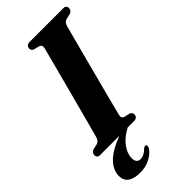

<svg xmlns="http://www.w3.org/2000/svg" viewBox="-294 -758 1035 1035"><g transform="rotate(-45 224.0 -240.0)"><path d="M239.5 -80.5Q234 -58.5 253.5 -52.5L284 -46Q300.5 -38.5 300.5 -25.5Q300.5 0 272 0H225Q175 26.5 149 62Q123 97.5 123 131.5Q122.5 170 154.5 170Q168 170 181.2 163Q194.5 156 205.5 144.5Q217 134 225 137Q229.5 138.5 230.5 145Q231.5 151.5 224.5 162.5Q208 186.5 175.5 203.5Q143 220.5 101.5 220.5Q6 220.5 6 150Q6.5 108.5 41.8 70.5Q77 32.5 161 0H16Q2.5 0 -2.8 -6Q-8 -12 -8 -21.5Q-8 -31 -2.5 -37.5Q3 -44 11 -47L41.5 -53.5Q51.5 -56.5 57.8 -63.2Q64 -70 68.5 -84.5Q73.5 -103 84.5 -144Q95.5 -185 110 -239.2Q124.5 -293.5 140 -352Q155.5 -410.5 169.8 -464.5Q184 -518.5 194.8 -559.8Q205.5 -601 210.5 -619.5Q215 -641.5 195.5 -647.5L166 -654.5Q150 -661 150 -675Q150.5 -700 178.5 -700H433Q446.5 -700 451.5 -694Q456.5 -688 456.5 -679Q456.5 -660.5 437 -653.5L405 -646Q395.5 -643 389.8 -636.8Q384 -630.5 379.5 -615.5Q374.5 -597.5 363.8 -556.2Q353 -515 338.5 -460.8Q324 -406.5 308.8 -347.8Q293.5 -289 279.2 -234.8Q265 -180.5 254.5 -139.5Q244 -98.5 239.5 -80.5Z"/></g></svg>

Font: Fraunces 144pt Soft
Style: Bold Italic
Weight: 700
Italic angle: -16°
Version: Version 1.000;[b76b70a41]